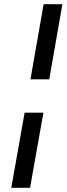

<svg xmlns="http://www.w3.org/2000/svg" viewBox="-20 -700 319 920"><path d="M126 -320 189 -680H279L216 -320ZM34 200 98 -160H188L124 200Z"/></svg>

Font: Cuprum
Style: Italic
Weight: 400
Italic angle: -10°
Designer: Jovanny Lemonad
Foundry: Jovanny Lemonad
Version: Version 3.000